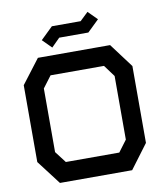

<svg xmlns="http://www.w3.org/2000/svg" viewBox="-96 -980 900 1058"><g transform="rotate(-10 354.0 -451.0)"><path d="M557 0H153L50 -135V-565L153 -700H557L658 -565V-135ZM552 -528 504 -593H205L156 -528V-172L205 -108H504L552 -172ZM191 -792 259 -858H420L466 -902L516 -852L451 -789H288L241 -742Z"/></g></svg>

Font: Turret Road ExtraBold
Style: Regular
Weight: 800
Designer: Noponies
Foundry: Noponies
Version: Version 1.001; ttfautohint (v1.8)